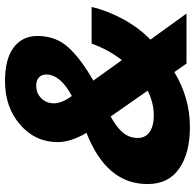

<svg xmlns="http://www.w3.org/2000/svg" viewBox="-26 -758 798 787"><g transform="rotate(-90 373.5 -365.0)"><path d="M184 -528Q184 -620 255.5 -682Q327 -744 434 -744Q525 -744 572 -708.5Q619 -673 619 -611Q619 -535 571.5 -483.5Q524 -432 436 -382L520 -265Q562 -318 588 -389H738Q723 -324 687.5 -259Q652 -194 604 -148L711 0H506L471 -50Q366 14 245 14Q139 14 75.5 -30Q12 -74 12 -160Q12 -328 222 -410Q184 -474 184 -528ZM201 -200Q201 -168 226 -151Q251 -134 294 -134Q343 -134 395 -159L289 -311Q242 -285 221.5 -259Q201 -233 201 -200ZM343 -543Q343 -511 373 -470Q461 -517 461 -575Q461 -593 449.5 -604.5Q438 -616 415 -616Q384 -616 363.5 -595Q343 -574 343 -543Z"/></g></svg>

Font: Nacelle Heavy
Style: Italic
Weight: 800
Italic angle: -12°
Designer: Sora Sagano
Foundry: Sora Sagano
Version: Version 1.000;FEAKit 1.0